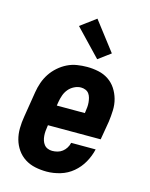

<svg xmlns="http://www.w3.org/2000/svg" viewBox="-118 -855 736 939"><g transform="rotate(15 250.0 -385.5)"><path d="M210 8Q180 8 151.5 2Q123 -4 99.5 -19Q76 -34 60 -57Q44 -80 36.5 -107Q29 -134 29.5 -164Q30 -194 35 -223L56 -353Q60 -378 68.5 -402.5Q77 -427 91.5 -449Q106 -471 126.5 -489Q147 -507 170.5 -518.5Q194 -530 219.5 -534Q245 -538 270 -538Q299 -538 327.5 -532Q356 -526 379 -510.5Q402 -495 417 -472Q432 -449 439.5 -422Q447 -395 446 -365.5Q445 -336 441 -307L425 -213H158L157 -206Q155 -194 154 -182Q153 -170 154 -158Q155 -146 158.5 -135Q162 -124 169 -115Q176 -106 187 -101.5Q198 -97 210 -97Q223 -97 236.5 -100.5Q250 -104 261 -112.5Q272 -121 279.5 -133Q287 -145 290 -159H414Q406 -124 388 -92Q370 -60 342 -36.5Q314 -13 279 -2.5Q244 8 210 8ZM175 -317H317L318 -324Q320 -336 321 -348Q322 -360 321 -371.5Q320 -383 317 -394.5Q314 -406 307.5 -415Q301 -424 290 -428.5Q279 -433 267 -433Q250 -433 233 -424.5Q216 -416 204.5 -402Q193 -388 187 -371Q181 -354 178 -336ZM307 -587 179 -721 257 -779 369 -633Z"/></g></svg>

Font: Iosevka Curly Slab XBdObl
Style: Regular
Weight: 800
Italic angle: -9°
Monospace: yes
Designer: Belleve Invis
Foundry: Belleve Invis
Version: Version 11.1.0; ttfautohint (v1.8.3)